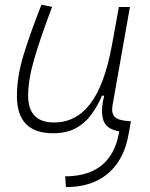

<svg xmlns="http://www.w3.org/2000/svg" viewBox="-20 -547 626 803"><path d="M255.9 235.4 252.4 190.4Q409.2 190.4 460.4 68.4Q467.3 52.2 471.4 36.4Q475.6 20.5 479 2.4Q423.3 -6.8 411.6 -46.4Q399.9 -85.9 416 -147H406.7Q387.7 -103 361.6 -67.4Q335.4 -31.7 296.9 -10.7Q258.3 10.3 201.7 10.3Q50.8 10.3 50.8 -145Q50.8 -227.1 78.6 -317.6Q106.4 -408.2 153.3 -527.3L197.8 -518.1Q148.9 -388.7 123.3 -300.8Q97.7 -212.9 97.7 -147.5Q97.7 -34.7 206.5 -34.7Q297.4 -34.7 357.4 -112.8Q417.5 -190.9 448.2 -358.4L477.1 -517.6H523.4L450.7 -106.9Q444.8 -73.2 460.2 -58.1Q475.6 -43 518.6 -40.5L527.3 -40L522 -8.3Q517.1 19.5 512 41.5Q506.8 63.5 499 82.5Q468.8 157.7 406.7 196.8Q344.7 235.8 255.9 235.4Z"/></svg>

Font: Cascadia Mono NF ExtraLight
Style: Italic
Weight: 200
Italic angle: -10°
Monospace: yes
Designer: Aaron Bell
Foundry: Saja Typeworks
Version: Version 2404.023; ttfautohint (v1.8.4)